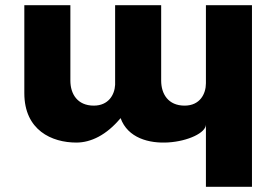

<svg xmlns="http://www.w3.org/2000/svg" viewBox="-20 -548 1062 738"><path d="M771.5 -69C770.2 -5.7 498.5 58.5 443.5 -94C389.5 -29 329.5 0 273.5 0C179.5 0 73.5 -47 73.5 -190V-528H250.5V-238C250.5 -187 277.5 -142 340.5 -142C396.5 -142 420.5 -183 422.5 -222V-528H599.5V-238C599.5 -187 626.5 -142 689.5 -142C748.5 -142 771.5 -187 771.5 -228V-528H948.5V170H771.5Z"/></svg>

Font: Sztylet
Style: Bd
Weight: 700
Foundry: Cannot Into Space Fonts, PlusOne Fonts
Version: Version 0.12